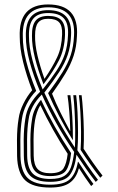

<svg xmlns="http://www.w3.org/2000/svg" viewBox="-20 -827 527 854"><path d="M203.2 7.2Q126 7.2 91.9 -25.2Q57.8 -57.8 56 -132.8Q55.2 -175.5 55.5 -204.5Q55.8 -233.5 57.5 -255.4Q59.2 -277.2 62.8 -299.2Q67 -331.5 83.9 -365.6Q100.8 -399.8 123 -425.5Q98 -490.2 82.9 -551.1Q67.8 -612 67.8 -663.2Q62.2 -807.2 194 -807.2Q332.2 -807.2 322.2 -666.2Q320.5 -619 307.6 -579.4Q294.8 -539.8 270.6 -499.5Q246.5 -459.2 211.5 -410.2Q227.8 -369 248.8 -326.8Q269.8 -284.5 291.2 -244.8L292.5 -245.2Q291.8 -285.2 288.2 -329.1Q284.8 -373 280.2 -403.5H293.2Q298.5 -361.2 301.5 -308.6Q304.5 -256 304.2 -205.2L303 -204.8Q271.5 -256 243.8 -309.1Q216 -362.2 194 -412.8Q232.5 -464.8 257.2 -504.4Q282 -544 294.6 -582.1Q307.2 -620.2 309.2 -668Q317.5 -794.5 194 -794.5Q77 -794.5 81.5 -664.2Q81.2 -615 97.1 -553.1Q113 -491.2 141 -422.8Q115.5 -397 98.6 -363.5Q81.8 -330 77.5 -298Q74.2 -276.5 72.5 -254.9Q70.8 -233.2 70.5 -204.5Q70.2 -175.8 71 -133Q72.5 -64.8 103.2 -35.1Q134 -5.5 203.2 -5.5Q265 -5.5 291.1 -29.9Q317.2 -54.2 326.5 -107L328 -107.5Q344.8 -81.8 361.4 -56.9Q378 -32 395.5 -8.8L385.5 0.5Q371.5 -18.2 358.5 -37.6Q345.5 -57 332 -78L330.5 -77.5Q319.5 -35 290.1 -13.9Q260.8 7.2 203.2 7.2ZM203.2 -18.2Q141.8 -18.2 114.5 -45Q87.2 -71.8 86 -133.5Q85 -177 85.4 -205.8Q85.8 -234.5 87.5 -255.4Q89.2 -276.2 92.5 -297Q96.8 -331.2 113.8 -361.5Q130.8 -391.8 158.5 -419Q128.8 -489 111.8 -552.4Q94.8 -615.8 95 -665.5Q91.8 -781.8 194 -781.8Q302.8 -781.8 296 -669.5Q294 -621 281.2 -583.2Q268.5 -545.5 243 -506.4Q217.5 -467.2 177.2 -414.8Q204.8 -354.8 238.9 -292.6Q273 -230.5 313.2 -170.2Q315 -204.5 314.5 -247.5Q314 -290.5 311.8 -332Q309.5 -373.5 306 -403.5H318.8Q322.8 -371.5 324.9 -326.1Q327 -280.8 327 -235.6Q327 -190.5 324.2 -158.8Q346 -125.2 369.1 -91.5Q392.2 -57.8 415.8 -27.2L405.8 -18Q384 -46 362.4 -77.1Q340.8 -108.2 320.2 -139.2Q312.8 -77.5 290 -47.9Q267.2 -18.2 203.2 -18.2ZM169.8 -429Q207 -475.2 231.5 -512.5Q256 -549.8 268.5 -587.1Q281 -624.5 282.5 -671Q285.5 -721.5 264.1 -745.2Q242.8 -769 194 -769Q148.8 -769 128.1 -744.2Q107.5 -719.5 108.8 -666.8Q108.5 -619 124.8 -557.9Q141 -496.8 169.8 -429ZM173.5 -452Q149.2 -513.8 135.5 -568.9Q121.8 -624 122.2 -667.8Q121.5 -714 138.6 -735.1Q155.8 -756.2 194 -756.2Q235.8 -756.2 253.6 -736.2Q271.5 -716.2 269.2 -672.5Q267.2 -608.5 242.8 -559.8Q218.2 -511 173.5 -452ZM177.8 -476.2Q214.5 -529.8 234.6 -573.2Q254.8 -616.8 256.2 -674.2Q257.8 -711.2 243.2 -727.4Q228.8 -743.5 194 -743.5Q163 -743.5 149.4 -726.1Q135.8 -708.8 136 -668.8Q135.2 -629.2 146.6 -580.5Q158 -531.8 177.8 -476.2ZM203.2 -31Q244.5 -31 265.6 -44.2Q286.8 -57.5 295.9 -84.1Q305 -110.8 310 -151.2Q266.5 -214.8 230.2 -279.6Q194 -344.5 166 -406.5Q114.8 -355 107.2 -295.8Q104 -275.8 102.4 -255.1Q100.8 -234.5 100.4 -206Q100 -177.5 100.8 -133.8Q102 -78.8 125.8 -54.9Q149.5 -31 203.2 -31ZM426 -36.5Q381.5 -93.8 338.5 -160.5Q341 -196.8 340.5 -241.1Q340 -285.5 337.5 -328.5Q335 -371.5 331 -403.5H343Q346.5 -374.5 349.2 -333.2Q352 -292 352.9 -247.6Q353.8 -203.2 351.8 -165.5Q372 -134.2 393.1 -104.1Q414.2 -74 436 -46ZM203.2 -43.8Q157.5 -43.8 137.1 -64.8Q116.8 -85.8 115.8 -134.2Q115 -177.8 115.2 -205.9Q115.5 -234 117.2 -254.4Q119 -274.8 122.2 -294.5Q125.5 -320.2 136.2 -342.6Q147 -365 162.5 -383.2Q216.8 -266 296.2 -146Q290.8 -93 273.6 -68.4Q256.5 -43.8 203.2 -43.8ZM203.2 -56.5Q249 -56.5 262.6 -78.1Q276.2 -99.8 281 -142.8Q247 -194.8 216.1 -249.9Q185.2 -305 159.5 -359.2Q150.8 -345.5 144.8 -327.5Q138.8 -309.5 136 -293.5Q132.8 -273.8 131.1 -253.8Q129.5 -233.8 129.2 -205.8Q129 -177.8 129.8 -134.5Q130.5 -92.8 147.9 -74.6Q165.2 -56.5 203.2 -56.5Z"/></svg>

Font: Big Shoulders Inline Display Medium
Style: Regular
Weight: 500
Designer: Patric King
Foundry: XO Type Co
Version: Version 1.000